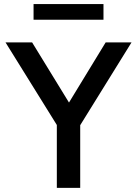

<svg xmlns="http://www.w3.org/2000/svg" viewBox="-20 -904 660 924"><path d="M253.5 0V-302.5L6.5 -700H134.5L312 -410.5L488.5 -700H613L366 -301.5V0ZM141.5 -809V-884.5H478V-809Z"/></svg>

Font: Geologica Cursive
Style: Regular
Weight: 400
Designer: Sindre Bremnes, Frode Helland
Foundry: Monokrom Skriftforlag AS
Version: Version 1.010;gftools[0.9.28]